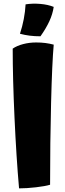

<svg xmlns="http://www.w3.org/2000/svg" viewBox="-20 -976 356 1058"><path d="M256 42Q230 50 178.5 56Q127 62 85 62Q70 -109 60 -326.5Q50 -544 50 -708Q73 -724 107.5 -733Q142 -742 179 -742Q207 -742 230 -739Q253 -736 276 -730Q267 -629 261.5 -410Q256 -191 256 42ZM276 -938Q270 -898 252 -859Q234 -820 203 -776Q171 -776 143.5 -779.5Q116 -783 90 -790Q103 -829 111 -871Q119 -913 121 -952Q159 -958 201.5 -954.5Q244 -951 276 -938Z"/></svg>

Font: Atma
Style: Bold
Weight: 700
Designer: Gregori Vincens, Jeremie Hornus, Riccardo Olocco, Yoann Minet.
Foundry: black foundry
Version: Version 1.102;PS 1.100;hotconv 1.0.86;makeotf.lib2.5.63406